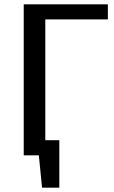

<svg xmlns="http://www.w3.org/2000/svg" viewBox="-20 -720 530 890"><path d="M480 -630H190V-70H255V150H175L160 0H90V-700H480Z"/></svg>

Font: Scada
Style: Regular
Weight: 400
Designer: Jovanny Lemonad
Foundry: Jovanny Lemonad
Version: Version 4.100;PS 004.100;hotconv 1.0.88;makeotf.lib2.5.64775